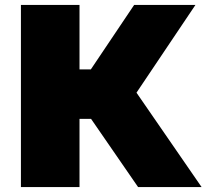

<svg xmlns="http://www.w3.org/2000/svg" viewBox="-20 -760 839 780"><path d="M541 0 350 -277H303V0H65V-740H303V-478H349L525 -740H774L534.5 -383.5L799 0Z"/></svg>

Font: Encode Sans Expanded Black
Style: Regular
Weight: 900
Width: 7
Designer: Multiple Designers
Foundry: Impallari Type
Version: Version 2.000